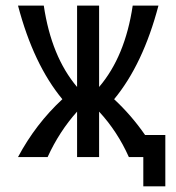

<svg xmlns="http://www.w3.org/2000/svg" viewBox="-20 -557 626 681"><path d="M43.9 0Q106.4 -117.2 201.2 -205.1Q98.6 -329.1 43.9 -537.1H135.3Q162.1 -356.4 253.4 -248.5V-537.1H331.5V-248.5Q423.8 -356.4 450.7 -537.1H542Q487.3 -329.1 384.8 -205.1Q446.3 -147.9 494.6 -78.1H566.4V104H488.3V0H437Q396.5 -90.8 331.5 -161.1V0H253.4V-161.1Q190.4 -90.8 148.9 0Z"/></svg>

Font: Consola Mono
Style: Book
Weight: 400
Monospace: yes
Version: Version 2.001